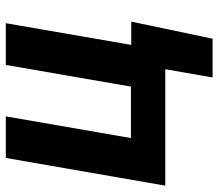

<svg xmlns="http://www.w3.org/2000/svg" viewBox="-64 -504 725 636"><g transform="rotate(-90 298.0 -185.5)"><path d="M1.5 0H387.2L359.9 156.7H488.3L544.9 -112.8H467.8L539.6 -528.3H401.4L329.6 -113.8H159.2L231 -528.3H93.3Z"/></g></svg>

Font: Roboto
Style: Bold Italic
Weight: 700
Italic angle: -12°
Designer: Google
Version: Version 2.137; 2017